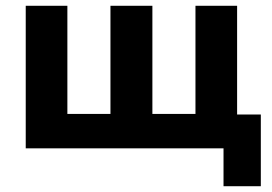

<svg xmlns="http://www.w3.org/2000/svg" viewBox="-20 -513 942 664"><path d="M753 131V0H69V-493H213V-119H362V-493H507V-119H656V-493H800V-117H882V131Z"/></svg>

Font: Nunito Sans 11pt ExtraBold
Style: Regular
Weight: 800
Version: Version 3.101;gftools[0.9.27]